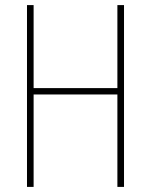

<svg xmlns="http://www.w3.org/2000/svg" viewBox="-20 -734 592 754"><path d="M467 0V-714H441V-388H112V-714H86V0H112V-363H441V0Z"/></svg>

Font: Noto Sans Gujarati UI Condensed Thin
Style: Regular
Weight: 100
Width: 3
Designer: Jelle Bosma - Monotype Design Team, Universal Thirst
Foundry: Monotype Imaging Inc.
Version: Version 2.106